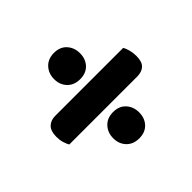

<svg xmlns="http://www.w3.org/2000/svg" viewBox="-123 -676 769 769"><g transform="rotate(-45 262.0 -291.0)"><path d="M49 -230Q43 -240 38.5 -255Q34 -270 34 -288Q34 -321 49.5 -336Q65 -351 90 -351H475Q481 -342 485.5 -325.5Q490 -309 490 -291Q490 -258 475 -244Q460 -230 434 -230ZM191 -123Q191 -155 211 -176.5Q231 -198 265 -198Q299 -198 318.5 -176.5Q338 -155 338 -123Q338 -91 318.5 -70Q299 -49 265 -49Q231 -49 211 -70Q191 -91 191 -123ZM191 -458Q191 -490 211 -511.5Q231 -533 265 -533Q299 -533 318.5 -511.5Q338 -490 338 -458Q338 -426 318.5 -405Q299 -384 265 -384Q231 -384 211 -405Q191 -426 191 -458Z"/></g></svg>

Font: Baloo Paaji 2
Style: Bold
Weight: 700
Designer: Shuchita Grover, Noopur Datye and Ek Type
Foundry: Ek Type
Version: Version 1.640;hotconv 1.0.111;makeotfexe 2.5.65597; ttfautoh